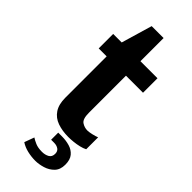

<svg xmlns="http://www.w3.org/2000/svg" viewBox="-284 -710 956 956"><g transform="rotate(45 194.0 -232.0)"><path d="M241 10Q198 10 164 -2Q130 -14 111 -42.5Q92 -71 92 -118V-409H36V-511H96L144 -674H228V-511H348V-409H228V-148Q228 -104 246 -92Q264 -80 285 -80Q296 -80 315.5 -84.5Q335 -89 347 -94V-10Q334 -3 315 1.5Q296 6 276.5 8Q257 10 241 10ZM208 210Q180 210 152.5 203.5Q125 197 104 183L123 131Q135 139 153.5 147Q172 155 200 155Q222 155 238 146Q254 137 254 115Q254 97 241.5 88.5Q229 80 211 80H190V30H217Q245 30 270.5 37.5Q296 45 312 64Q328 83 328 118Q328 153 308.5 173Q289 193 261 201.5Q233 210 208 210Z"/></g></svg>

Font: Chivo SemiBold
Style: Regular
Weight: 600
Designer: Hector Gatti
Foundry: Omnibus-Type
Version: Version 2.002